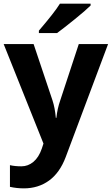

<svg xmlns="http://www.w3.org/2000/svg" viewBox="-20 -786 609 1046"><path d="M109.9 240.2Q71.3 240.2 34.2 231.9V113.8Q61 120.1 96.7 120.1Q132.8 120.1 162.1 95.7Q191.4 71.3 208 22.9L216.8 -3.9L0 -545.9H163.1L266.1 -238.8Q279.3 -198.7 284.2 -144H287.1Q292.5 -194.3 308.1 -238.8L409.2 -545.9H568.8L337.9 69.8Q305.7 155.3 247.1 197.8Q188.5 240.2 109.9 240.2ZM191.9 -606V-619.1Q275.9 -716.8 306.6 -766.1H473.6V-755.9Q448.2 -730.5 386.7 -680.7Q325.2 -630.9 291 -606Z"/></svg>

Font: OpenSans-Bold
Style: Bold
Weight: 700
Foundry: Ascender Corporation
Version: Version 1.10